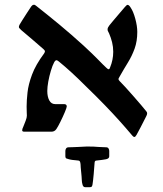

<svg xmlns="http://www.w3.org/2000/svg" viewBox="-20 -548 679 799"><path d="M539.1 22Q536.6 22 534.9 20.3Q533.2 18.6 530.8 16.6Q502.9 -16.6 476.3 -46.1Q449.7 -75.7 416.7 -109.9Q383.8 -144 335.9 -190.4Q274.9 -251.5 225.6 -291.5Q218.3 -297.4 215.3 -297.4Q210 -297.4 205.1 -288.1Q198.2 -275.4 191.7 -253.4Q185.1 -231.4 180.9 -208.5Q176.8 -185.5 176.8 -169.4Q176.8 -145.5 185.1 -130.1Q193.4 -114.7 210 -114.7H246.6Q257.8 -114.7 257.8 -105Q257.8 -100.6 249.8 -81.3Q241.7 -62 231.4 -41.3Q221.2 -20.5 214.4 -10.7Q207 0 194.3 0H80.6Q72.3 0 72.3 -5.9Q72.3 -11.2 77.1 -21Q81.5 -32.7 86.7 -45.4Q91.8 -58.1 91.8 -66.9Q91.8 -72.3 91.3 -80.6Q90.8 -88.9 90.8 -105Q90.8 -129.9 94.5 -163.3Q98.1 -196.8 113.3 -237.5Q128.4 -278.3 163.6 -325.7Q167 -331.5 167 -334Q167 -338.4 160.6 -343.8Q139.6 -362.8 113 -385Q86.4 -407.2 68.8 -422.4Q64.5 -427.7 61.5 -429.9Q58.6 -432.1 58.6 -436Q58.6 -439.9 62 -446.3Q65.4 -452.1 73.7 -465.3Q82 -478.5 92 -493.9Q102.1 -509.3 109.9 -521Q114.3 -526.4 116.9 -527.3Q119.6 -528.3 121.6 -528.3Q123.5 -528.3 126.7 -526.4Q129.9 -524.4 130.9 -523.4Q176.3 -487.8 227.1 -445.8Q277.8 -403.8 328.1 -357.9Q366.7 -322.3 389.4 -298.8Q412.1 -275.4 422.4 -266.1Q429.2 -259.8 431.2 -259.8Q436 -259.8 438 -267.1Q451.2 -298.8 451.2 -332.5Q451.2 -353 446.5 -371.8Q441.9 -390.6 434.1 -408.7Q431.6 -414.6 429.7 -417.5Q427.7 -420.4 427.7 -425.3Q427.7 -430.7 429.9 -434.3Q432.1 -438 435.5 -442.9Q440.9 -449.7 452.6 -463.6Q464.4 -477.5 477.5 -492.9Q490.7 -508.3 499.5 -518.6Q507.3 -527.8 510.7 -527.8Q517.1 -527.8 523.9 -516.1Q534.7 -500.5 543 -470Q551.3 -439.5 551.3 -415Q551.3 -376.5 540.3 -345.9Q529.3 -315.4 512.5 -288.1Q495.6 -260.7 478.5 -230.5Q476.1 -225.6 474.6 -223.4Q473.1 -221.2 473.1 -218.8Q473.1 -215.3 477.5 -210.9Q486.3 -202.1 502 -185.1Q517.6 -168 534.9 -148.2Q552.2 -128.4 566.9 -111.3Q581.5 -94.2 587.9 -85.9Q592.3 -81.1 592.3 -77.1Q592.3 -70.8 588.9 -64.9Q563 -13.2 548.3 13.2Q543.5 22 539.1 22ZM334.5 231Q325.2 231 322.8 217.8Q320.8 211.4 320.3 200.2Q319.8 194.3 319.6 187.5Q319.3 180.7 318.4 174.3Q317.9 167.5 317.1 161.1Q316.4 154.8 315.9 148.4Q315.9 142.1 315.4 137.7Q314.9 133.3 314.5 130.4Q313 120.1 305.7 120.1Q298.3 119.1 292.7 118.7Q287.1 118.2 282.7 117.7Q273.9 116.7 266.8 114.7Q259.8 112.8 255.9 111.3Q252 108.9 252 102.5V80.1Q252 74.7 255.1 69.8Q258.3 64.9 266.1 64.9Q270 64.9 281.7 64.5Q293.5 64 305.7 63.5Q341.8 61 367.2 62Q378.9 62.5 389.2 63.5Q409.7 64.9 421.4 64.9Q428.7 64.9 431.6 69.8Q434.6 74.7 434.6 80.1V102.5Q434.6 111.8 421.4 114.7Q414.6 116.2 404.5 117.4Q394.5 118.7 381.8 120.1Q374.5 120.1 373.8 127.9Q373 135.7 372.1 148.9Q371.1 162.6 369.9 177Q368.7 191.4 367.2 203.6Q365.2 225.1 361.8 228.5Q359.9 231 353 231Z"/></svg>

Font: David Libre Medium
Style: Regular
Weight: 500
Designer: Ismar David, J. Victor Gaultney, Annie Olsen and Meir Sadan
Foundry: Monotype Imaging Inc. & SIL International
Version: Version 1.100; ttfautohint (v1.8.4.7-5d5b)